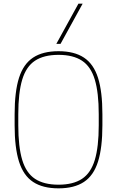

<svg xmlns="http://www.w3.org/2000/svg" viewBox="-20 -1020 640 1050"><path d="M300 10Q214 10 161 -25Q108 -60 84 -136Q60 -212 60 -335V-395Q60 -519 84 -594.5Q108 -670 161 -705Q214 -740 300 -740Q386 -740 439 -705Q492 -670 516 -594.5Q540 -519 540 -395V-335Q540 -212 516 -136Q492 -60 439 -25Q386 10 300 10ZM300 -10Q380 -10 428.5 -42Q477 -74 498.5 -145.5Q520 -217 520 -335V-395Q520 -513 498.5 -584.5Q477 -656 428.5 -688Q380 -720 300 -720Q220 -720 171.5 -688Q123 -656 101.5 -584.5Q80 -513 80 -395V-335Q80 -217 101.5 -145.5Q123 -74 171.5 -42Q220 -10 300 -10ZM311 -780H288L409 -1000H432Z"/></svg>

Font: M PLUS Code Latin Expanded Thin
Style: Regular
Weight: 250
Width: 7
Designer: Coji Morishita
Foundry: UNDERFOREST DESIGN
Version: Version 1.002; ttfautohint (v1.8.3)